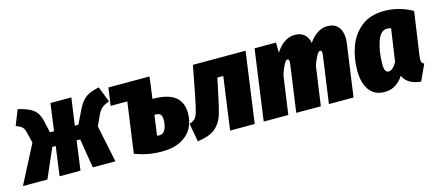

<svg xmlns="http://www.w3.org/2000/svg" viewBox="-78 -968 3182 1402"><g transform="rotate(-15 1513.0 -266.5)"><path d="M735 -435Q698 -422 679 -405.5Q660 -389 644 -356L609 -279L667 0H496L460 -221H433L403 0H245L275 -221H249L153 0H-32L117 -289L96 -375Q90 -400 76 -413Q62 -426 30 -437L76 -553Q155 -534 190.5 -506.5Q226 -479 240 -419L260 -328H291L319 -534H477L448 -328H475L528 -437Q554 -489 587.5 -514Q621 -539 689 -553Z M1270 -202Q1270 -146 1245.5 -96Q1221 -46 1163.5 -13.5Q1106 19 1013 19Q959 19 911 10Q863 1 811 -18L864 -400H738L757 -534H1068L1046 -370H1052Q1161 -370 1215.5 -328.5Q1270 -287 1270 -202ZM1086 -202Q1086 -229 1075.5 -241.5Q1065 -254 1040 -254H1030L1009 -102Q1016 -100 1027 -100Q1057 -100 1071.5 -129.5Q1086 -159 1086 -202Z M1720 0H1534L1589 -398H1544L1525 -306Q1499 -177 1480.5 -122Q1462 -67 1418.5 -32Q1375 3 1286 15L1261 -124Q1290 -134 1303.5 -147.5Q1317 -161 1326.5 -194.5Q1336 -228 1353 -312L1396 -534H1794Z M2525 -430Q2525 -413 2522 -393L2467 0H2281L2330 -351L2332 -371Q2332 -393 2320 -393Q2308 -393 2294.5 -370.5Q2281 -348 2262 -297L2220 0H2034L2083 -351L2085 -371Q2085 -393 2072 -393Q2049 -393 2015 -291L1974 0H1788L1862 -534H2024L2025 -457Q2053 -502 2090 -527.5Q2127 -553 2170 -553Q2213 -553 2240.5 -530Q2268 -507 2276 -464Q2303 -505 2339.5 -529Q2376 -553 2417 -553Q2468 -553 2496.5 -520.5Q2525 -488 2525 -430Z M3058 -496 3011 -168Q3009 -148 3009 -141Q3009 -127 3013.5 -119Q3018 -111 3030 -106L2974 16Q2928 12 2892 -8Q2856 -28 2842 -64Q2814 -23 2779.5 -1.5Q2745 20 2698 20Q2623 20 2583.5 -34Q2544 -88 2544 -183Q2544 -278 2574.5 -362Q2605 -446 2672.5 -499.5Q2740 -553 2846 -553Q2900 -553 2954.5 -538.5Q3009 -524 3058 -496ZM2733 -180Q2733 -144 2741.5 -130.5Q2750 -117 2765 -117Q2796 -117 2827 -171L2863 -418Q2848 -422 2832 -422Q2783 -422 2758 -348.5Q2733 -275 2733 -180Z"/></g></svg>

Font: Fira Sans Condensed Black
Style: Italic
Weight: 900
Width: 3
Italic angle: -8°
Designer: Carrois Corporate & Edenspiekermann AG
Foundry: Carrois Corporate GbR & Edenspiekermann AG
Version: Version 4.203